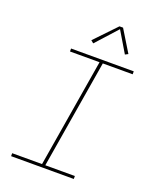

<svg xmlns="http://www.w3.org/2000/svg" viewBox="-172 -1060 944 1160"><g transform="rotate(20 300.0 -480.5)"><path d="M44 0V-19H236L352 -716H162V-735H565V-716H373L257 -19H447V0ZM277 -810 260 -824 391 -961H414L499 -822L480 -812L400 -946Z"/></g></svg>

Font: Iosevka Curly Slab ThExObl
Style: Regular
Weight: 100
Width: 7
Italic angle: -9°
Monospace: yes
Designer: Belleve Invis
Foundry: Belleve Invis
Version: Version 11.1.0; ttfautohint (v1.8.3)